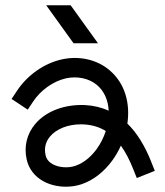

<svg xmlns="http://www.w3.org/2000/svg" viewBox="-20 -711 628 730"><path d="M352.6 -546.4 248.5 -691.1H155.6L259.7 -546.4ZM555.1 -95.8C530.4 -157.7 500.3 -206.1 464.3 -241.2C475.2 -316.2 456.9 -392.9 396.4 -444.1C348.5 -484.8 280.4 -500.1 213.7 -484.9C147 -469.7 83.8 -425.1 44.4 -365.5L24 -334.8L85.5 -294.1L105.9 -324.8C134.6 -368.2 182.2 -402 230.1 -413C273.4 -422.7 318.8 -413.2 348.7 -387.8C377.7 -363.3 391.3 -328.1 393.2 -290.2C366 -302.5 336.3 -309.6 304.1 -311.5C227.4 -315.1 156.4 -289.5 114.5 -240.3C82 -202.1 70.3 -153.8 81.5 -104.4C89.5 -69.1 111.1 -40.8 144.1 -22.3C169.1 -8.3 200 -1.1 230.8 -1.1C251.2 -1.1 271.5 -4.3 290.3 -10.6C334.9 -25.9 375.3 -57.2 407.2 -101.1C419.8 -118.5 430.7 -137.4 439.6 -157.3C456.8 -133.3 472.3 -103.9 486.4 -68.4L500.1 -34.1L568.6 -61.5L554.9 -95.7ZM347.7 -144.5C331.7 -122.6 304.6 -93.5 266.5 -80.5C239 -71.1 203.5 -73.8 180.1 -86.8C165.5 -94.9 156.8 -106.1 153.4 -120.7C147.3 -147.8 153.1 -171.9 170.7 -192.6C195.1 -221.3 239 -238.3 287.2 -238.3C291.3 -238.3 295.5 -238.3 299.7 -237.9C330.6 -236.1 357.9 -227.9 382.2 -212.9C374.2 -188.3 362.5 -164.8 347.7 -144.5Z"/></svg>

Font: Diatome Awesome Regular
Style: Regular
Weight: 400
Designer: 15.100.17
Foundry: 15.100.17
Version: Version 1.008;Fontself Maker 3.5.8